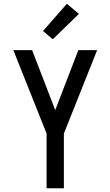

<svg xmlns="http://www.w3.org/2000/svg" viewBox="-20 -1002 588 1022"><path d="M228 0V-291L51 -735H151L274 -416L397 -735H497L320 -291V0ZM261 -793 209 -837 336 -982 400 -928Z"/></svg>

Font: Iosevka Semi-Condensed Medium
Style: Regular
Weight: 500
Monospace: yes
Designer: Belleve Invis
Foundry: Belleve Invis
Version: Version 27.3.5